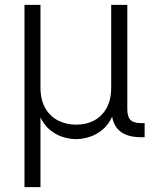

<svg xmlns="http://www.w3.org/2000/svg" viewBox="-20 -561 620 785"><path d="M80.1 204.1V-541H145.5V-203.1Q145.5 -153.3 164.8 -119.4Q184.1 -85.4 217.3 -68.4Q250.5 -51.3 291.5 -51.3Q333 -51.3 365.2 -68.6Q397.5 -85.9 416 -119.6Q434.6 -153.3 434.6 -203.1V-541H500.5V-114.3Q500.5 -83 513.7 -70.3Q526.9 -57.6 558.1 -57.6H571.3V0H556.2Q496.1 0 466.1 -28.6Q436 -57.1 436 -113.8V-174.3H455.6Q455.6 -121.1 439.5 -85.7Q423.3 -50.3 397.9 -29.8Q372.6 -9.3 344.2 -0.7Q315.9 7.8 291 7.8Q266.1 7.8 237.8 -0.7Q209.5 -9.3 184.3 -29.8Q159.2 -50.3 143.1 -85.7Q127 -121.1 127 -174.3H145.5V204.1Z"/></svg>

Font: Inter 17pt Light
Style: Regular
Weight: 300
Version: Version 4.001;git-66647c0bb